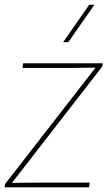

<svg xmlns="http://www.w3.org/2000/svg" viewBox="-35 -800 475 820"><path d="M-13.2 -14.2 373 -511.2 262.2 -509.8H61L64 -529.8H403.8L401.9 -516.1L16.1 -19L127 -20H348.1L345.2 0H-15.1ZM346.2 -779.8H368.2L256.8 -620.1H234.9Z"/></svg>

Font: Cooper Hewitt
Style: Thin Italic
Weight: 702
Designer: Village Type and Design LLC
Foundry: Cooper Hewitt Smithsonian Design Museum
Version: 1.000